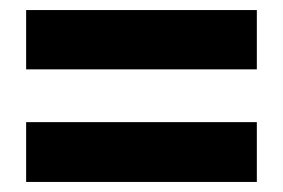

<svg xmlns="http://www.w3.org/2000/svg" viewBox="-20 -529 563 382"><path d="M32 -509H491V-391H32ZM32 -286H491V-167H32Z"/></svg>

Font: Prompt SemiBold
Style: Regular
Weight: 600
Designer: Katatrad Team
Foundry: CadsonDemak
Version: Version 1.000